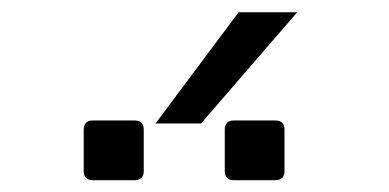

<svg xmlns="http://www.w3.org/2000/svg" viewBox="-20 -945 642 317"><path d="M236.8 -741.2H312L470.7 -924.8H374ZM132.8 -647.5H202.6C211.9 -647.5 217.3 -652.8 217.3 -662.1V-731.4C217.3 -740.7 211.9 -746.1 202.6 -746.1H132.8C123.5 -746.1 118.2 -740.7 118.2 -731.4V-662.1C118.2 -652.8 123.5 -647.5 132.8 -647.5ZM365.7 -647.5H435.1C444.3 -647.5 449.7 -652.8 449.7 -662.1V-731.4C449.7 -740.7 444.3 -746.1 435.1 -746.1H365.7C356.4 -746.1 351.1 -740.7 351.1 -731.4V-662.1C351.1 -652.8 356.4 -647.5 365.7 -647.5Z"/></svg>

Font: Hack
Style: Regular
Weight: 400
Monospace: yes
Designer: Christopher Simpkins
Foundry: Christopher Simpkins
Version: Version 2.010